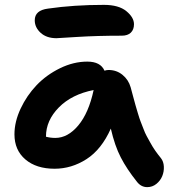

<svg xmlns="http://www.w3.org/2000/svg" viewBox="-20 -705 708 785"><path d="M210.9 -548.8Q170.4 -548.8 146.2 -570.8Q122.1 -592.8 122.1 -622.1Q122.1 -663.1 176.8 -669.9Q282.2 -685.1 404.8 -685.1Q465.3 -685.1 496.6 -659.4Q527.8 -633.8 527.8 -606Q527.8 -584 514.9 -571.5Q502 -559.1 478 -559.1Q377.9 -559.1 295.9 -554Q213.9 -548.8 210.9 -548.8ZM203.1 -15.1Q128.4 -15.1 83.7 -53.2Q39.1 -91.3 39.1 -155.8Q39.1 -207 64.2 -260.7Q89.4 -314.5 129.6 -356.7Q169.9 -398.9 225.3 -426Q280.8 -453.1 336.9 -453.1Q391.1 -453.1 407.2 -416Q416 -418.9 423.8 -418.9Q456.5 -418.9 481 -398.9Q505.4 -378.9 514.2 -348.1Q516.1 -340.3 524.2 -310.8Q532.2 -281.2 534.2 -274.2Q536.1 -267.1 543.5 -242.7Q550.8 -218.3 554.4 -209.5Q558.1 -200.7 565.7 -180.4Q573.2 -160.2 579.6 -148.9Q585.9 -137.7 595.2 -120.6Q604.5 -103.5 615 -88.6Q625.5 -73.7 638.2 -58.1Q648.9 -44.4 649.9 -23.9Q650.9 -3.4 643.3 15.1Q635.7 33.7 619.4 46.9Q603 60.1 582 60.1Q556.2 60.1 539.1 37.1Q498.5 -13.7 473.9 -61.3Q449.2 -108.9 433.1 -179.2Q395 -93.8 333.7 -54.4Q272.5 -15.1 203.1 -15.1ZM168 -147V-146Q186.5 -141.1 206.1 -141.1Q257.3 -141.1 300 -192.1Q342.8 -243.2 362.8 -336.9Q273.4 -319.3 220.7 -265.9Q168 -212.4 168 -147Z"/></svg>

Font: Shantell Sans Irregular Bouncy
Style: Regular
Weight: 600
Designer: Stephen Nixon, Anya Danilova, Shantell Martin
Foundry: Arrow Type
Version: Version 1.006;[9816181b4]